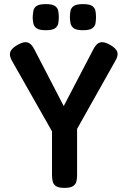

<svg xmlns="http://www.w3.org/2000/svg" viewBox="-20 -903 620 934"><path d="M517 -684Q546 -667 551 -649Q556 -631 540 -605L355 -276V-50Q355 -33 351.5 -19.5Q348 -6 335 2.5Q322 11 294 11Q265 11 252.5 2.5Q240 -6 236.5 -20Q233 -34 233 -52V-264L40 -604Q24 -631 29.5 -649Q35 -667 64 -684Q85 -696 100 -697.5Q115 -699 126 -690.5Q137 -682 147 -663L290 -387L434 -663Q444 -682 455 -690.5Q466 -699 481 -697.5Q496 -696 517 -684ZM383 -756Q352 -756 339 -765.5Q326 -775 323 -790Q320 -805 320 -820Q320 -836 323 -850.5Q326 -865 339 -874Q352 -883 384 -883Q416 -883 429 -873.5Q442 -864 444.5 -849.5Q447 -835 447 -819Q447 -804 444.5 -789.5Q442 -775 429 -765.5Q416 -756 383 -756ZM203 -756Q171 -756 158 -765.5Q145 -775 142 -790Q139 -805 139 -820Q140 -836 142.5 -850.5Q145 -865 158 -874Q171 -883 203 -883Q235 -883 248 -873.5Q261 -864 263.5 -849.5Q266 -835 266 -819Q266 -804 263.5 -789.5Q261 -775 248 -765.5Q235 -756 203 -756Z"/></svg>

Font: Fredoka SemiCondensed Medium
Style: Regular
Weight: 500
Width: 4
Designer: Ben Nathan
Foundry: Milena B. Brandão, Ben Nathan
Version: Version 2.001